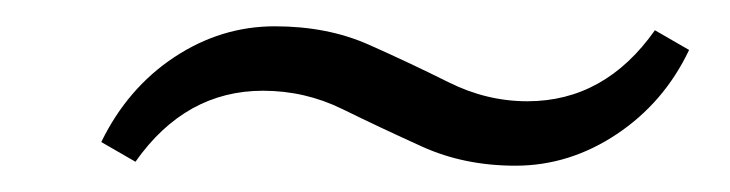

<svg xmlns="http://www.w3.org/2000/svg" viewBox="-20 -414 555 146"><path d="M372 -288Q333 -288 301 -302.5Q269 -317 240.5 -331Q212 -345 180 -345Q121 -345 83 -291L57 -306Q77 -347 112.5 -370.5Q148 -394 189 -394Q229 -394 260.5 -380Q292 -366 321 -351.5Q350 -337 381 -337Q440 -337 478 -391L504 -376Q485 -336 449 -312Q413 -288 372 -288Z"/></svg>

Font: Platypi Light
Style: Italic
Weight: 300
Italic angle: -13°
Designer: David Sargent
Foundry: Bolt Cutter Type
Version: Version 1.200